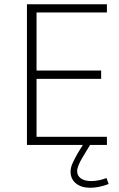

<svg xmlns="http://www.w3.org/2000/svg" viewBox="-20 -678 558 898"><path d="M480 -38.1V0H106V-658.2H480V-619.6H150.9V-348.1H453.1V-309.1H150.9V-38.1ZM478 154.8 488.3 182.6Q441.9 200.2 402.3 200.2Q360.4 200.2 335.2 179.7Q310.1 159.2 310.1 125Q310.1 106 319.6 85Q329.1 64 342.8 40L367.7 -0.5V-6.3L400.4 -1.5L401.4 -0.5L367.2 56.2Q340.8 99.6 340.8 122.1Q340.8 144 358.4 156.5Q376 168.9 406.2 168.9Q440.9 168.9 478 154.8Z"/></svg>

Font: Estedad-FD ExtraLight
Style: Regular
Weight: 200
Designer: Amin Abedi
Version: Version 7.3